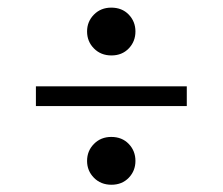

<svg xmlns="http://www.w3.org/2000/svg" viewBox="-20 -506 598 516"><path d="M279 -138Q308 -138 326 -119.2Q344 -100.5 344 -73.5Q344 -47 326 -28.2Q308 -9.5 279.5 -9.5Q251 -9.5 232.5 -28.2Q214 -47 214 -73.5Q214 -100.5 232.5 -119.2Q251 -138 279 -138ZM279 -485.5Q308 -485.5 326 -466.8Q344 -448 344 -421.5Q344 -394.5 326 -375.8Q308 -357 279.5 -357Q251 -357 232.5 -375.8Q214 -394.5 214 -421.5Q214 -448 232.5 -466.8Q251 -485.5 279 -485.5ZM76.5 -274H482V-221H76.5Z"/></svg>

Font: Newsreader 60pt ExtraBold
Style: Regular
Weight: 800
Designer: Hugues Gentile
Foundry: Production Type
Version: Version 1.003